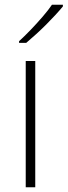

<svg xmlns="http://www.w3.org/2000/svg" viewBox="-20 -786 284 806"><path d="M128 0H88V-530H128ZM244 -759Q230 -742 212 -722.5Q194 -703 173.5 -682.5Q153 -662 131.5 -642.5Q110 -623 90 -606H60V-613Q82 -633 108.5 -660.5Q135 -688 159.5 -716.5Q184 -745 198 -766H244Z"/></svg>

Font: Noto Sans Hebrew Thin ExtraLight
Style: Regular
Weight: 250
Version: Version 3.001